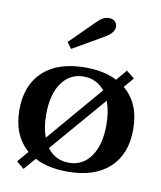

<svg xmlns="http://www.w3.org/2000/svg" viewBox="-88 -835 788 939"><g transform="rotate(10 306.0 -365.5)"><path d="M220 -584 198 -615 318 -734Q327 -744 342.5 -754.5Q358 -765 377 -765Q398 -765 408 -754Q418 -743 418 -728Q418 -699 374 -673ZM588 -248Q588 -126 514.5 -58Q441 10 306 10Q209 10 144 -25L93 34L56 3L103 -52Q23 -121 23 -248Q23 -370 96.5 -438.5Q170 -507 306 -507Q400 -507 463 -474L508 -527L548 -495L506 -446Q588 -379 588 -248ZM174 -135 410 -412Q369 -462 306 -462Q237 -462 196.5 -405Q156 -348 156 -248Q156 -182 174 -135ZM455 -248Q455 -314 436 -365L198 -88Q238 -34 306 -34Q374 -34 414.5 -91Q455 -148 455 -248Z"/></g></svg>

Font: Trirong SemiBold
Style: Regular
Weight: 600
Designer: Katatrad Team
Foundry: CadsonDemak
Version: Version 1.001